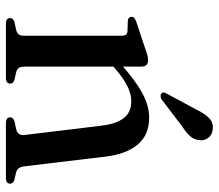

<svg xmlns="http://www.w3.org/2000/svg" viewBox="-64 -658 723 634"><g transform="rotate(90 297.0 -341.5)"><path d="M200.5 -447.5V-60.5Q200.5 -48.5 205.2 -42.2Q210 -36 219 -34L243 -28.5Q256.5 -24.5 256.5 -14.5Q256.5 0 237 0H58.5Q49 0 44.5 -3.8Q40 -7.5 40 -14Q40 -19 43.5 -22.8Q47 -26.5 54.5 -28.5L80 -34Q89 -36.5 93.8 -42.2Q98.5 -48 98.5 -60V-382.5Q98.5 -392 95.2 -396.2Q92 -400.5 84 -401.5L49.5 -402.5Q42 -403.5 39 -406.8Q36 -410 36 -414.5Q36 -420 39.5 -423.5Q43 -427 52.5 -430.5L142.5 -460.5Q156 -465.5 164.2 -467.5Q172.5 -469.5 179 -469.5Q190 -469.5 195.2 -463.8Q200.5 -458 200.5 -447.5ZM187.5 -344.5 171 -361 192 -379.5Q249 -430 290 -451.5Q331 -473 369 -473Q426.5 -473 458 -435Q489.5 -397 497.5 -330L529.5 -63Q531 -49.5 535.8 -42.8Q540.5 -36 550.5 -33.5L572.5 -28.5Q580 -26.5 583.5 -22.8Q587 -19 587 -14Q587 -7.5 582.5 -3.8Q578 0 568.5 0H387.5Q368 0 368 -14.5Q368 -24 381.5 -28.5L407 -34Q417 -36 422.5 -43Q428 -50 426 -63L395.5 -315.5Q389.5 -365 370.2 -389.5Q351 -414 314 -414Q290.5 -414 264.8 -401Q239 -388 208.5 -362ZM342 -628.5Q355 -655.5 370 -670.5Q385 -685.5 406.5 -683Q426 -681.5 435.8 -668Q445.5 -654.5 443.5 -639.5Q442 -621.5 429.8 -608Q417.5 -594.5 396.5 -581L308 -513.5Q303 -511 297.8 -510.8Q292.5 -510.5 289 -514Q285 -517.5 286 -522.2Q287 -527 290 -531.5Z"/></g></svg>

Font: Fraunces 48pt
Style: Regular
Weight: 400
Version: Version 1.000;[b76b70a41]